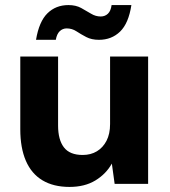

<svg xmlns="http://www.w3.org/2000/svg" viewBox="-20 -725 669 757"><path d="M254 12Q191 12 147.5 -14Q104 -40 82 -91Q60 -142 60 -215V-502H209V-230Q209 -174 232 -144Q255 -114 306 -114Q338 -114 362 -128.5Q386 -143 400 -170Q414 -197 414 -236V-502H564V0H432L421 -80Q398 -39 356 -13.5Q314 12 254 12ZM370 -568Q341 -568 320 -579Q299 -590 281.5 -601.5Q264 -613 243 -613Q227 -613 215.5 -602Q204 -591 200 -568H122Q134 -640 167 -672.5Q200 -705 250 -705Q279 -705 300 -693.5Q321 -682 339 -671Q357 -660 377 -660Q394 -660 405.5 -671Q417 -682 420 -705H498Q487 -633 453.5 -600.5Q420 -568 370 -568Z"/></svg>

Font: DM Sans 16pt Black
Style: Regular
Weight: 900
Version: Version 4.004;gftools[0.9.30]